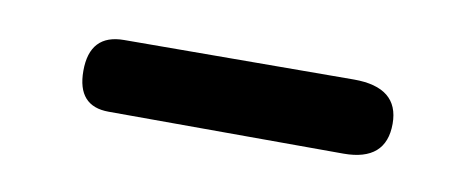

<svg xmlns="http://www.w3.org/2000/svg" viewBox="-27 -363 470 193"><g transform="rotate(10 208.5 -266.5)"><path d="M89.8 -302.7 324.2 -303.7Q370.1 -303.7 370.1 -266.6Q370.1 -228.5 326.7 -228.5L86.9 -229Q54.7 -229 54.7 -265.1Q54.7 -302.7 89.8 -302.7Z"/></g></svg>

Font: Comic Relief
Style: Regular
Weight: 400
Designer: Jeff Davis
Foundry: Loudifier
Version: Version 1.0